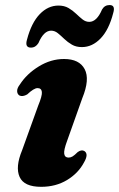

<svg xmlns="http://www.w3.org/2000/svg" viewBox="-20 -710 460 742"><path d="M245 -101Q253 -101 260.5 -105.5Q268 -110 280.5 -122.5Q295.5 -133 306.5 -126Q323.5 -114.5 304.5 -82Q282.5 -40.5 239 -14.2Q195.5 12 139 12Q73 12 55.8 -26.2Q38.5 -64.5 65.5 -129.5L127.5 -301.5Q143.5 -340 141.8 -354.8Q140 -369.5 125 -369.5Q111 -369.5 85 -345Q67 -335 55 -341Q46.5 -346.5 46.2 -358Q46 -369.5 56.5 -383Q83 -424.5 129.8 -453.2Q176.5 -482 227.5 -482Q286.5 -482 307.2 -442.8Q328 -403.5 298 -330.5L239.5 -166Q226 -130 228.2 -115.5Q230.5 -101 245 -101ZM296.5 -528Q274 -528 257.8 -537.5Q241.5 -547 228.5 -559.5Q215.5 -572 203.5 -581.8Q191.5 -591.5 177.5 -591.5Q149 -591.5 128.5 -543.5Q117.5 -526 99.5 -526Q75 -526 84.5 -557.5Q101.5 -622 133.5 -655.2Q165.5 -688.5 206 -688.5Q228.5 -688.5 244.8 -679Q261 -669.5 274 -657Q287 -644.5 299 -635Q311 -625.5 325 -625.5Q354 -625.5 374.5 -673.5Q384.5 -690.5 403.5 -690.5Q427 -690.5 417.5 -659.5Q401 -595 368.8 -561.5Q336.5 -528 296.5 -528Z"/></svg>

Font: Fraunces 9pt S000
Style: Bold Italic
Weight: 700
Italic angle: -16°
Version: Version 1.000; ttfautohint (v1.8.3)